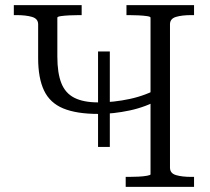

<svg xmlns="http://www.w3.org/2000/svg" viewBox="-20 -730 822 750"><path d="M471 0V-39H483Q501 -39 521 -40Q541 -41 554.5 -43.5Q568 -46 568 -49V-661Q568 -665 554.5 -667Q541 -669 521 -670Q501 -671 483 -671H474V-710H738V-671H728Q691 -671 667.5 -664Q644 -657 644 -635V-75Q644 -53 667.5 -46Q691 -39 728 -39H738V0ZM364 -285Q279 -285 227 -306.5Q175 -328 152 -376.5Q129 -425 129 -503V-635Q129 -657 105 -664Q81 -671 44 -671H34V-710H299V-671H290Q271 -671 251 -670Q231 -669 217.5 -667Q204 -665 204 -661V-509Q204 -445 219.5 -405.5Q235 -366 270.5 -348Q306 -330 364 -330Q424 -330 487 -343.5Q550 -357 605 -388V-343Q550 -312 486.5 -298.5Q423 -285 364 -285ZM363 -156V-529H409V-156Z"/></svg>

Font: Roboto Serif 36pt Light
Style: Regular
Weight: 300
Designer: Greg Gazdowicz
Foundry: Commercial Type
Version: Version 1.008